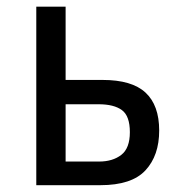

<svg xmlns="http://www.w3.org/2000/svg" viewBox="-20 -543 540 563"><path d="M172.4 -308.6H280.8Q366.7 -308.6 406.7 -271.5Q446.8 -234.4 446.8 -160.2Q446.8 -86.9 406.5 -43.5Q366.2 0 274.4 0H86.4V-523.4H172.4ZM360.8 -155.3Q360.8 -203.1 337.4 -220.2Q314 -237.3 269 -237.3H172.4V-69.3H270.5Q310.5 -69.3 335.7 -88.9Q360.8 -108.4 360.8 -155.3Z"/></svg>

Font: Lunasima
Style: Regular
Weight: 400
Designer: The DocRepair Project, Monotype Design Team
Foundry: Google
Version: Version 2.009